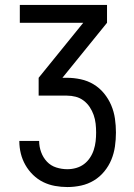

<svg xmlns="http://www.w3.org/2000/svg" viewBox="-20 -550 540 775"><path d="M252 205Q280 205 307.5 199Q335 193 359 178.5Q383 164 401 142Q419 120 429.5 94.5Q440 69 444 41Q448 13 448 -15Q448 -43 444 -71Q440 -99 429 -125Q418 -151 400 -173Q382 -195 358 -209.5Q334 -224 306 -230Q278 -236 250 -236H232L412 -458V-530H60V-458H316L136 -236V-164H250Q268 -164 285.5 -159.5Q303 -155 317.5 -144Q332 -133 342 -118Q352 -103 358 -86Q364 -69 366 -51Q368 -33 368 -15Q368 3 366 20.5Q364 38 358.5 55Q353 72 343 87Q333 102 319 112.5Q305 123 287.5 128Q270 133 252 133Q229 133 207 126Q185 119 169.5 102.5Q154 86 146 64Q138 42 138 19H58Q58 45 64 69.5Q70 94 82.5 116Q95 138 113.5 156Q132 174 154.5 185Q177 196 202 200.5Q227 205 252 205Z"/></svg>

Font: Iosevka SS09
Style: Regular
Weight: 400
Monospace: yes
Designer: Belleve Invis
Foundry: Belleve Invis
Version: Version 5.2.1; ttfautohint (v1.8.3)